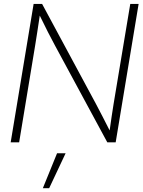

<svg xmlns="http://www.w3.org/2000/svg" viewBox="-20 -748 750 1009"><path d="M36.1 0 156.7 -727.5H201.2L484.4 -201.7Q501 -170.9 519.3 -134.8Q537.6 -98.6 556.2 -62.5Q561 -97.7 566.7 -135.7Q572.3 -173.8 577.1 -202.6L664.6 -727.5H708.5L587.9 0H543.9L269.5 -507.8Q252 -539.6 231.7 -579.8Q211.4 -620.1 189 -666Q181.6 -618.7 175.8 -579.1Q169.9 -539.6 164.6 -508.3L80.6 0ZM205.1 241.2 279.8 57.6H324.7L238.3 241.2Z"/></svg>

Font: Inter Display ExtraLight
Style: Italic
Weight: 200
Italic angle: -9.39999°
Designer: Rasmus Andersson
Foundry: rsms
Version: Version 4.000;git-a52131595